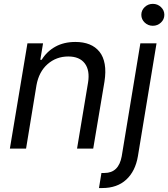

<svg xmlns="http://www.w3.org/2000/svg" viewBox="-20 -770 872 995"><path d="M169 -328.1 115.1 0H31.2L122.2 -545.5H203.1L188.9 -460.2H196Q222.7 -503.6 266.9 -528.1Q311.1 -552.6 370.7 -552.6Q412.3 -552.6 443.7 -540Q475.1 -527.3 495.6 -501.8Q516 -476.2 522.7 -437.5Q529.5 -398.8 521.3 -346.6L463.1 0H379.3L436.1 -340.9Q446.7 -404.8 419.6 -441.1Q392.4 -477.3 333.8 -477.3Q271.7 -477.3 226.6 -437.7Q181.5 -398.1 169 -328.1ZM707.4 -545.5H791.2L694.6 39.8Q681.5 117.2 634.2 160.9Q587 204.5 509.9 204.5H492.9L505.7 126.4H521.3Q595.2 126.4 610.8 39.8ZM814.1 -653.1Q796.5 -636.4 772 -636.4Q747.5 -636.4 729.9 -653.1Q712.4 -669.7 712.4 -693.2Q712.4 -716.6 729.9 -733.3Q747.5 -750 772 -750Q796.5 -750 814.1 -733.3Q831.7 -716.6 831.7 -693.2Q831.7 -669.7 814.1 -653.1Z"/></svg>

Font: Karasuma Gothic
Style: Italic
Weight: 400
Italic angle: -9.39999°
Designer: Rasmus Andersson / Ryoko Nishizuka
Foundry: Genbu
Version: Version 1.00